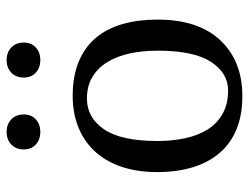

<svg xmlns="http://www.w3.org/2000/svg" viewBox="-108 -648 768 593"><g transform="rotate(-90 276.5 -352.0)"><path d="M137 -250Q137 -205 145.5 -165Q154 -125 172.5 -95.5Q191 -66 221 -49Q251 -32 293 -32Q347 -32 381.5 -85Q416 -138 416 -250Q416 -296 407.5 -335.5Q399 -375 381 -404.5Q363 -434 335 -451Q307 -468 268 -468Q209 -468 173 -415Q137 -362 137 -250ZM41 -250Q41 -313 57.5 -361.5Q74 -410 105 -443.5Q136 -477 179.5 -494.5Q223 -512 276 -512Q338 -512 383 -493Q428 -474 456.5 -439.5Q485 -405 498.5 -357Q512 -309 512 -250Q512 -124 448 -56Q384 12 276 12Q216 12 172 -6.5Q128 -25 99 -59.5Q70 -94 55.5 -142.5Q41 -191 41 -250ZM333 -663Q333 -687 348 -701.5Q363 -716 387 -716Q411 -716 426 -701.5Q441 -687 441 -663Q441 -640 426 -626Q411 -612 387 -612Q363 -612 348 -626Q333 -640 333 -663ZM111 -663Q111 -687 126 -701.5Q141 -716 165 -716Q189 -716 204 -701.5Q219 -687 219 -663Q219 -640 204 -626Q189 -612 165 -612Q141 -612 126 -626Q111 -640 111 -663Z"/></g></svg>

Font: PTSerif
Style: Regular
Weight: 400
Designer: A.Korolkova, O.Umpeleva, V.Yefimov
Foundry: ParaType Ltd
Version: Version 1.000W OFL; ttfautohint (v1.2) -l 8 -r 50 -G 200 -x 